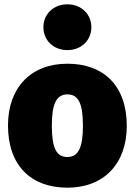

<svg xmlns="http://www.w3.org/2000/svg" viewBox="-20 -849 624 889"><path d="M292 -829C227 -829 181 -783 181 -723C181 -663 227 -617 292 -617C357 -617 403 -663 403 -723C403 -783 357 -829 292 -829ZM292 -554C122 -554 17 -442 17 -268C17 -82 124 20 292 20C462 20 567 -92 567 -266C567 -452 460 -554 292 -554ZM292 -412C342 -412 364 -372 364 -266C364 -165 342 -122 292 -122C242 -122 220 -162 220 -268C220 -369 242 -412 292 -412Z"/></svg>

Font: Fira Sans Heavy
Style: Regular
Weight: 900
Designer: bBox Type GmbH & Carrois Corporate GbR & Edenspiekermann AG
Foundry: bBox Type GmbH & Carrois Corporate GbR & Edenspiekermann AG
Version: Version 4.300;PS 004.300;hotconv 1.0.88;makeotf.lib2.5.64775